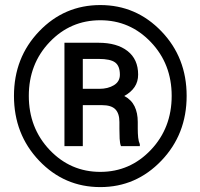

<svg xmlns="http://www.w3.org/2000/svg" viewBox="-20 -741 805 771"><path d="M36.1 -356Q36.1 -509.8 137.2 -615.2Q238.3 -720.7 382.8 -720.7Q526.9 -720.7 628.2 -615.2Q729.5 -509.8 729.5 -356Q729.5 -201.7 627.9 -95.7Q526.4 10.3 382.8 10.3Q238.3 10.3 137.2 -95.7Q36.1 -201.7 36.1 -356ZM95.7 -356Q95.7 -227.1 179.4 -138.9Q263.2 -50.8 382.8 -50.8Q502 -50.8 585.7 -138.9Q669.4 -227.1 669.4 -356Q669.4 -484.4 585.7 -572Q502 -659.7 382.8 -659.7Q262.7 -659.7 179.2 -572Q95.7 -484.4 95.7 -356ZM312.5 -318.8V-154.3H238.8V-569.3H376Q449.7 -569.3 492.2 -536.1Q534.7 -502.9 534.7 -441.4Q534.7 -413.1 520.5 -391.8Q506.3 -370.6 479 -355.5Q507.3 -340.8 520.3 -314.2Q533.2 -287.6 533.2 -251.5V-224.1Q533.2 -204.1 534.9 -188.2Q536.6 -172.4 541.5 -162.1V-154.3H465.8Q461.4 -164.6 460.4 -184.3Q459.5 -204.1 459.5 -224.6V-251Q459.5 -285.6 443.1 -302.2Q426.8 -318.8 389.6 -318.8ZM312.5 -384.3H378.9Q413.6 -384.3 437.5 -398.9Q461.4 -413.6 461.4 -440.9Q461.4 -476.1 442.4 -490.2Q423.3 -504.4 376 -504.4H312.5Z"/></svg>

Font: Roboto Avanza Slab
Style: Bold
Weight: 700
Designer: Google
Version: Version 1.100263; 2013; ttfautohint (v0.94.20-1c74) -l 8 -r 